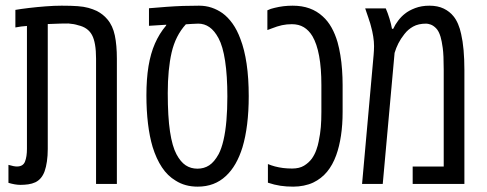

<svg xmlns="http://www.w3.org/2000/svg" viewBox="-20 -660 1748 689"><path d="M53.2 3.4Q43.9 3.4 32.7 1.5Q21.5 -0.5 10.3 -3.9V-68.4Q30.3 -62.5 40.5 -62.5Q63 -62.5 69.8 -80.3Q76.7 -98.1 76.7 -125.5V-566.9Q66.4 -566.4 55.9 -564.9Q45.4 -563.5 35.2 -561.5V-624.5Q54.2 -627.9 83.3 -631.3Q112.3 -634.8 143.6 -637.2Q174.8 -639.6 201.2 -639.6Q236.3 -639.6 258.8 -637.9Q281.2 -636.2 297.1 -631.8Q313 -627.4 327.6 -620.6Q338.9 -614.7 348.1 -607.4Q357.4 -600.1 365.2 -590.8Q384.8 -567.9 392.1 -532.7Q399.4 -497.6 399.4 -449.2V0H324.7V-449.7Q324.7 -507.3 310.1 -534.4Q295.4 -561.5 260.7 -569.3Q246.1 -574.2 225.6 -575.7Q216.8 -575.7 198.2 -575.4Q179.7 -575.2 151.4 -573.7V-125.5Q151.4 -101.1 148.4 -80.8Q145.5 -60.5 140.1 -45.4Q129.9 -17.1 106.9 -5.9Q95.2 -0.5 81.3 1.5Q67.4 3.4 53.2 3.4Z M689.5 9.8Q644 9.8 610.4 -11.7Q581.5 -28.8 561.3 -59.3Q541 -89.8 527.8 -132.3Q516.6 -169.9 511 -216.8Q505.4 -263.7 505.4 -317.9Q505.4 -376.5 512.9 -422.4Q520.5 -468.3 536.1 -503.9Q551.8 -539.6 575.7 -567.9L577.1 -571.3L514.6 -567.4V-630.4Q548.3 -633.3 578.1 -635.5Q607.9 -637.7 636.2 -638.7Q664.6 -639.6 694.3 -639.6Q718.3 -639.6 739.3 -632.6Q760.3 -625.5 778.3 -612.8Q797.9 -598.6 814.5 -575.4Q831.1 -552.2 842.8 -520Q857.4 -482.4 865 -430.9Q872.6 -379.4 872.6 -314.9Q872.6 -260.7 866.9 -214.6Q861.3 -168.5 850.1 -131.3Q839.8 -98.1 825 -72.3Q810.1 -46.4 790.5 -28.3Q750 9.8 689.5 9.8ZM688.5 -54.7Q712.4 -54.7 730.7 -66.7Q749 -78.6 764.6 -106.9Q774.9 -126.5 782 -157Q789.1 -187.5 792.5 -227.1Q795.9 -266.6 795.9 -314Q795.9 -388.2 787.8 -441.2Q779.8 -494.1 764.2 -522.9Q749.5 -550.3 731.4 -562.7Q713.4 -575.2 691.4 -575.2Q679.7 -574.7 668.9 -574.2Q658.2 -573.7 647 -572.8Q609.9 -532.2 595.9 -471.7Q582 -411.1 582 -326.2Q582 -240.7 590.1 -187.7Q598.1 -134.8 613.3 -106.4Q627.9 -79.1 646.2 -66.9Q664.6 -54.7 688.5 -54.7Z M1032.2 9.8Q1007.3 9.8 986.1 6.6Q964.8 3.4 941.4 -4.4V-71.3Q953.1 -66.4 966.8 -62.7Q980.5 -59.1 995.8 -57.1Q1011.2 -55.2 1028.3 -55.2Q1054.2 -55.2 1071 -65.4Q1087.9 -75.7 1099.1 -90.8Q1109.4 -105.5 1115.2 -122.1Q1121.1 -138.7 1123.5 -151.9Q1129.4 -180.2 1131.3 -204.1Q1133.3 -228 1133.3 -258.3V-355Q1133.3 -415.5 1125.2 -459.2Q1117.2 -502.9 1101.1 -530.3Q1088.4 -551.3 1070.3 -562.3Q1052.2 -573.2 1027.3 -573.2Q1008.8 -573.2 991.9 -569.6Q975.1 -565.9 954.1 -557.6Q950.7 -556.2 947 -554.9Q943.4 -553.7 939.5 -552.2V-623Q945.3 -626 951.9 -628.2Q958.5 -630.4 965.3 -631.8Q981 -635.7 997.1 -637.7Q1013.2 -639.6 1030.3 -639.6Q1064 -639.6 1090.8 -629.9Q1117.7 -620.1 1138.2 -601.1Q1156.7 -584.5 1169.9 -560.8Q1183.1 -537.1 1191.4 -508.3Q1197.3 -487.3 1201.4 -462.2Q1205.6 -437 1207.5 -409.7Q1209.5 -382.3 1209.5 -355V-258.3Q1209.5 -211.9 1203.6 -173.1Q1197.8 -134.3 1186.5 -103Q1173.8 -67.9 1153.6 -43.5Q1133.3 -19 1104 -4.9Q1088.4 2.4 1069.8 6.1Q1051.3 9.8 1032.2 9.8Z M1279.3 0 1320.8 -463.4Q1321.3 -469.7 1321.8 -478.3Q1322.3 -486.8 1322.3 -494.1Q1322.3 -510.7 1319.3 -529.3Q1316.4 -547.9 1311 -566.9Q1310.1 -571.8 1308.3 -576.9Q1306.6 -582 1304.9 -586.9Q1303.2 -591.8 1301.8 -596.7Q1298.8 -605 1296.1 -613.3Q1293.5 -621.6 1290.5 -629.9H1364.3Q1371.6 -613.3 1377.7 -593.3Q1383.8 -573.2 1386.7 -556.6H1391.1Q1397.9 -571.8 1409.2 -586.4Q1420.4 -601.1 1433.1 -610.8Q1446.8 -622.1 1469.7 -630.9Q1492.7 -639.6 1521 -639.6Q1550.8 -639.6 1572.3 -629.2Q1593.8 -618.7 1607.4 -601.6Q1616.7 -590.3 1623.8 -573.7Q1630.9 -557.1 1634.8 -538.1Q1640.6 -513.2 1643.6 -480.2Q1646.5 -447.3 1646.5 -409.2V0H1460.9V-62.5H1572.3V-409.2Q1572.3 -462.9 1568.8 -487.8Q1565.4 -512.7 1561 -527.8Q1554.7 -548.8 1544.7 -558.8Q1534.7 -568.8 1525.1 -572Q1515.6 -575.2 1509.3 -575.2Q1481.4 -575.2 1462.6 -564.7Q1443.8 -554.2 1431.2 -537.6Q1418 -521 1409.7 -504.6Q1401.4 -488.3 1396 -470.2L1353.5 0Z"/></svg>

Font: Open Sans Condensed
Style: Regular
Weight: 400
Width: 3
Designer: Monotype Design Team
Foundry: Monotype Imaging Inc.
Version: Version 3.000